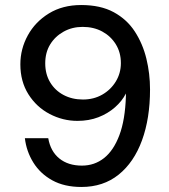

<svg xmlns="http://www.w3.org/2000/svg" viewBox="-20 -732 671 764"><path d="M304 12Q236 12 188 -14.5Q140 -41 112.5 -85.5Q85 -130 79 -182H172Q181 -130 216 -101.5Q251 -73 306 -73Q356 -73 394 -103Q432 -133 455 -194Q478 -255 481 -349Q481 -352 481 -354.5Q481 -357 481 -360Q466 -330 437.5 -305Q409 -280 371.5 -265.5Q334 -251 288 -251Q230 -251 177.5 -278.5Q125 -306 93 -357Q61 -408 61 -476Q61 -537 90.5 -591Q120 -645 174.5 -678.5Q229 -712 303 -712Q380 -712 432.5 -683.5Q485 -655 516.5 -606.5Q548 -558 562.5 -498.5Q577 -439 577 -376Q577 -261 545 -173.5Q513 -86 452 -37Q391 12 304 12ZM310 -336Q353 -336 387 -355.5Q421 -375 441 -408Q461 -441 461 -481Q461 -523 441 -555.5Q421 -588 387 -606.5Q353 -625 309 -625Q267 -625 233 -606Q199 -587 179.5 -555Q160 -523 160 -480Q160 -437 179.5 -404.5Q199 -372 233 -354Q267 -336 310 -336Z"/></svg>

Font: DM Sans 16pt Medium
Style: Regular
Weight: 500
Version: Version 4.004;gftools[0.9.30]